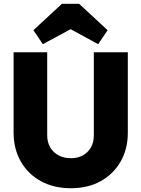

<svg xmlns="http://www.w3.org/2000/svg" viewBox="-20 -986 748 1017"><path d="M355 11Q265 11 196.5 -26.5Q128 -64 90 -131Q52 -198 52 -283V-709H230V-270Q230 -232 246.5 -204.5Q263 -177 291.5 -162.5Q320 -148 355 -148Q391 -148 418 -162.5Q445 -177 461 -204Q477 -231 477 -269V-709H657V-282Q657 -197 619 -130.5Q581 -64 513.5 -26.5Q446 11 355 11ZM207 -752 157 -826 308 -966H399L550 -826L500 -752L285 -869L422 -868Z"/></svg>

Font: Outfit Thin ExtraBold
Style: Regular
Weight: 800
Version: Version 1.100;gftools[0.9.27]